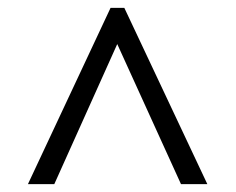

<svg xmlns="http://www.w3.org/2000/svg" viewBox="-20 -734 599 488"><path d="M51 -266 261 -714H296L507 -266H440L278 -622L118 -266Z"/></svg>

Font: Noto Serif Old Uyghur
Style: Regular
Weight: 400
Designer: Lewis McGuffie
Foundry: Google LLC
Version: Version 1.003; ttfautohint (v1.8.4.7-5d5b)